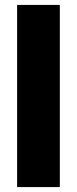

<svg xmlns="http://www.w3.org/2000/svg" viewBox="-20 -760 312 780"><path d="M49.5 0V-740H223V0Z"/></svg>

Font: Encode Sans Condensed ExtraBold
Style: Regular
Weight: 800
Width: 3
Designer: Multiple Designers
Foundry: Impallari Type
Version: Version 2.000